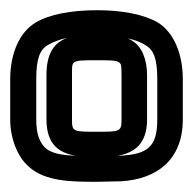

<svg xmlns="http://www.w3.org/2000/svg" viewBox="-22 -704 378 376"><path d="M336 -549C336 -599 318 -641 287 -660C259 -676 217 -684 168 -684C118 -684 75 -676 48 -660C16 -641 -2 -599 -2 -549V-470C-2 -432 13 -396 34 -378C66 -348 120 -348 168 -348L215 -349C285 -353 336 -391 336 -470V-549ZM168 -446C121 -446 119 -446 119 -470V-557C119 -586 116 -586 168 -586C193 -586 205 -586 211 -582C215 -579 216 -578 216 -557V-470C216 -446 213 -446 168 -446ZM110 -630C85 -621 69 -601 69 -557V-470C69 -421 94 -404 127 -399C100 -400 80 -403 67 -414C55 -426 49 -442 49 -470V-549C49 -589 56 -607 72 -616C83 -622 95 -627 110 -630ZM209 -399C241 -405 266 -422 266 -470V-557C266 -587 256 -613 237 -624C234 -626 231 -628 228 -629C241 -626 253 -622 262 -616C279 -607 286 -589 286 -549V-470C286 -416 267 -402 213 -399H209Z"/></svg>

Font: Gamestation DisplayOutline
Style: Regular
Weight: 400
Designer: Jonas Hecksher
Foundry: Jonas Hecksher, Playtypeª, e-types AS
Version: Version 1.003